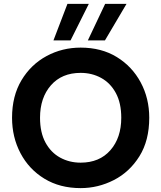

<svg xmlns="http://www.w3.org/2000/svg" viewBox="-20 -961 830 988"><path d="M42 0ZM42 0ZM395 7Q288 7 208.5 -41.5Q129 -90 85.5 -172.5Q42 -255 42 -355Q42 -467 90.5 -548Q139 -629 219.5 -672.5Q300 -716 395 -716Q502 -716 581 -667.5Q660 -619 704 -537Q748 -455 748 -355Q748 -238 697.5 -157Q647 -76 566 -34.5Q485 7 395 7ZM395 -124Q492 -124 548 -188Q604 -252 604 -355Q604 -431 576 -482.5Q548 -534 500.5 -560Q453 -586 395 -586Q298 -586 242 -522Q186 -458 186 -355Q186 -279 214 -227.5Q242 -176 289.5 -150Q337 -124 395 -124ZM343 -753H255L327 -941H437ZM520 -753H432L521 -941H631Z"/></svg>

Font: Ulagadi Sans SemiBold
Style: Regular
Weight: 600
Designer: Ninad Kale (Devanagari), Jonny Pinhorn (Latin)
Foundry: Indian Type Foundry
Version: Version 3.01;March 29, 2020;FontCreator 12.0.0.2522 64-bit; 